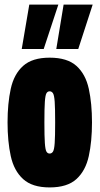

<svg xmlns="http://www.w3.org/2000/svg" viewBox="-20 -809 435 839"><path d="M13 -274Q13 -357 27 -421Q41 -485 81 -521Q121 -557 197 -557Q274 -557 314 -521Q354 -485 368 -421Q382 -357 382 -274Q382 -191 368 -127Q354 -63 314 -26.5Q274 10 197 10Q121 10 81 -26.5Q41 -63 27 -127Q13 -191 13 -274ZM174 -274Q174 -213 176 -184Q178 -155 183 -146.5Q188 -138 197 -138Q206 -138 211.5 -146.5Q217 -155 219 -184Q221 -213 221 -274Q221 -336 219 -364.5Q217 -393 211.5 -401.5Q206 -410 197 -410Q188 -410 183 -401.5Q178 -393 176 -364.5Q174 -336 174 -274ZM226 -595 258 -789H385L322 -595ZM75 -595 108 -789H235L171 -595Z"/></svg>

Font: Georama ExtraCondensed ExtraBold
Style: Regular
Weight: 800
Width: 2
Designer: Jean-Baptiste Levee
Foundry: Production Type
Version: Version 1.000